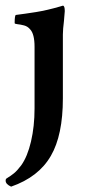

<svg xmlns="http://www.w3.org/2000/svg" viewBox="-30 -450 317 688"><path d="M9.8 218.8Q-9.8 210 -9.8 197.3Q-9.8 192.4 -7.8 190.4L-2 186.5Q7.8 180.7 19.5 171.4Q31.2 162.1 45.9 142.6Q68.4 111.3 81.1 57.1Q93.8 2.9 93.8 -61.5V-282.2Q93.8 -328.1 78.1 -344.7Q69.3 -355.5 56.2 -358.9Q43 -362.3 32.7 -363.3Q22.5 -364.3 22.5 -367.2Q22.5 -396.5 27.3 -396.5Q58.6 -400.4 98.6 -406.7Q138.7 -413.1 185.5 -426.8L195.3 -429.7Q202.1 -429.7 202.1 -410.2Q202.1 -404.3 199.2 -375Q197.3 -359.4 196.3 -347.7Q195.3 -335.9 195.3 -326.2V-97.7Q195.3 34.2 152.3 108.4Q108.4 184.6 9.8 218.8Z"/></svg>

Font: Crimson Text SemiBold
Style: Regular
Weight: 600
Designer: Sebastian Kosch
Foundry: Sebastian Kosch
Version: Version 1.100; ttfautohint (v1.8.4)